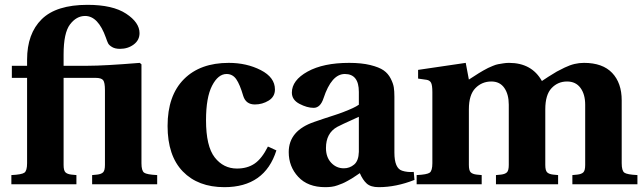

<svg xmlns="http://www.w3.org/2000/svg" viewBox="-20 -762 2665 794"><path d="M27 0V-38Q70 -40 81 -48Q92 -56 92 -87V-440H29V-490H92V-515Q92 -623 152.5 -682.5Q213 -742 342 -742Q446 -742 501.5 -705.5Q557 -669 557 -625Q557 -596 533 -578Q509 -560 476 -560Q456 -560 443.5 -567.5Q431 -575 427 -583Q423 -591 418 -606Q386 -696 332 -696Q296 -696 269.5 -661Q243 -626 243 -537V-490H343Q411 -490 558 -502L565 -496V-87Q565 -56 576 -48Q587 -40 630 -38V0H361V-38L382 -40Q399 -42 406.5 -49.5Q414 -57 414 -80V-389Q414 -421 406.5 -430.5Q399 -440 375 -440H243V-80Q243 -57 250.5 -49.5Q258 -42 275 -40L296 -38V0Z M673 -241Q673 -367 741 -435Q808 -502 926 -502Q1000 -502 1058.5 -472Q1117 -442 1117 -392Q1117 -362 1091 -346Q1065 -330 1034 -330Q997 -330 986 -365Q972 -413 957 -434.5Q942 -456 917 -456Q882 -456 857 -407.5Q832 -359 832 -265Q832 -157 868 -111Q904 -65 960 -65Q1003 -65 1033 -85.5Q1063 -106 1088 -156L1123 -140Q1075 12 908 12Q799 12 736 -53Q673 -118 673 -241Z M1174 -133Q1174 -222 1280 -258Q1291 -262 1319.5 -271.5Q1348 -281 1364 -286Q1380 -291 1402 -299.5Q1424 -308 1439 -315Q1454 -322 1464 -329V-382Q1464 -456 1406 -456Q1351 -456 1318 -356Q1305 -316 1277 -316Q1250 -316 1218.5 -332.5Q1187 -349 1187 -379Q1187 -430 1252 -466Q1317 -502 1424 -502Q1475 -502 1511.5 -493Q1548 -484 1566.5 -471Q1585 -458 1595.5 -437.5Q1606 -417 1608.5 -401Q1611 -385 1611 -362V-131Q1611 -66 1643 -56Q1664 -49 1691 -51L1694 -18Q1618 12 1546 12Q1513 12 1496.5 -3Q1480 -18 1468 -46Q1465 -44 1452.5 -35.5Q1440 -27 1435 -24Q1430 -21 1417.5 -14Q1405 -7 1396.5 -3.5Q1388 0 1375.5 4.5Q1363 9 1350.5 10.5Q1338 12 1325 12Q1253 12 1213.5 -30.5Q1174 -73 1174 -133ZM1328 -150Q1328 -112 1349.5 -89Q1371 -66 1402 -66Q1426 -66 1444.5 -81.5Q1463 -97 1464 -134V-279Q1382 -242 1374 -237Q1328 -211 1328 -150Z M1703 0V-38Q1746 -40 1757 -48Q1768 -56 1768 -87V-381Q1768 -410 1762.5 -420Q1757 -430 1744 -432L1709 -437V-473L1906 -502L1919 -433Q1922 -435 1938.5 -445.5Q1955 -456 1959.5 -459Q1964 -462 1978 -470Q1992 -478 1998.5 -481Q2005 -484 2018 -489.5Q2031 -495 2040 -496.5Q2049 -498 2061 -500Q2073 -502 2085 -502Q2179 -502 2221 -427Q2223 -429 2247.5 -444.5Q2272 -460 2282.5 -466Q2293 -472 2315 -482.5Q2337 -493 2356 -497.5Q2375 -502 2395 -502Q2472 -502 2511.5 -460.5Q2551 -419 2551 -347V-87Q2551 -56 2562 -48Q2573 -40 2616 -38V0H2347V-38L2368 -40Q2385 -42 2392.5 -49.5Q2400 -57 2400 -80V-329Q2400 -372 2380.5 -398.5Q2361 -425 2325 -425Q2287 -425 2261 -397.5Q2235 -370 2235 -310V-80Q2235 -57 2242.5 -49.5Q2250 -42 2267 -40L2288 -38V0H2031V-38L2052 -40Q2069 -42 2076.5 -49.5Q2084 -57 2084 -80V-329Q2084 -372 2065.5 -398.5Q2047 -425 2012 -425Q1973 -425 1946 -397.5Q1919 -370 1919 -310V-80Q1919 -57 1926.5 -49.5Q1934 -42 1951 -40L1972 -38V0Z"/></svg>

Font: Heuristica
Style: Bold
Weight: 700
Version: Version 1.0.2